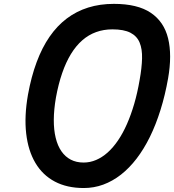

<svg xmlns="http://www.w3.org/2000/svg" viewBox="-20 -948 878 968"><path d="M402.5 0Q318 0 256.5 -32.5Q195 -65 158.5 -126.5Q122 -188 112 -275Q102 -362 121 -470.5Q137.5 -561.5 164.8 -634.8Q192 -708 230 -763Q268 -818 316.8 -854.8Q365.5 -891.5 424.8 -910Q484 -928.5 554 -928.5Q673.5 -928.5 740.2 -883.5Q807 -838.5 827.5 -754.5Q848 -670.5 827.5 -553Q812.5 -468 789.2 -393.8Q766 -319.5 735.8 -258Q705.5 -196.5 668.8 -148.5Q632 -100.5 589.8 -67.5Q547.5 -34.5 500.5 -17.2Q453.5 0 402.5 0ZM401.5 -128.5Q434 -128.5 464.5 -141.5Q495 -154.5 522.8 -179.2Q550.5 -204 575 -240Q599.5 -276 620 -322.5Q640.5 -369 656.8 -424.8Q673 -480.5 684 -545Q695 -606 696.2 -653.2Q697.5 -700.5 684 -733.2Q670.5 -766 637.5 -783Q604.5 -800 546.5 -800Q502.5 -800 464.5 -786.2Q426.5 -772.5 394.8 -744.8Q363 -717 337.8 -675.8Q312.5 -634.5 293.5 -579.5Q274.5 -524.5 262 -456Q251.5 -395 251.2 -344Q251 -293 260.8 -253Q270.5 -213 289.8 -185.2Q309 -157.5 337 -143Q365 -128.5 401.5 -128.5Z"/></svg>

Font: Edu AU VIC WA NT Hand
Style: Bold
Weight: 700
Version: Version 1.001